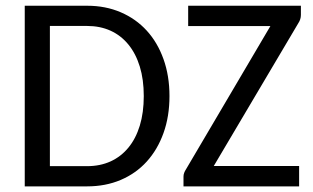

<svg xmlns="http://www.w3.org/2000/svg" viewBox="-20 -662 1113 682"><path d="M67.9 0ZM582 -320.8Q582 -248.5 560.8 -189.5Q539.6 -130.4 501.2 -88.1Q462.9 -45.9 408.9 -22.9Q355 0 289.6 0H67.9V-641.6H289.6Q355 -641.6 408.9 -618.4Q462.9 -595.2 501.2 -553.2Q539.6 -511.2 560.8 -451.9Q582 -392.6 582 -320.8ZM490.7 -320.8Q490.7 -379.4 476.6 -425.5Q462.4 -471.7 436 -503.9Q409.7 -536.1 372.6 -553Q335.4 -569.8 289.6 -569.8H157.2V-71.8H289.6Q335.4 -71.8 372.6 -88.6Q409.7 -105.5 436 -137.5Q462.4 -169.4 476.6 -215.8Q490.7 -262.2 490.7 -320.8ZM1048.8 -641.6V-608.9Q1048.8 -593.3 1039.6 -579.6L739.3 -72.3H1042.5V0H631.8V-34.7Q631.8 -42 634.3 -48.3Q636.7 -54.7 640.6 -60.5L940.4 -569.3H648.4V-641.6Z"/></svg>

Font: Carlito
Style: Regular
Weight: 400
Designer: Lukasz Dziedzic
Foundry: tyPoland Lukasz Dziedzic
Version: Version 1.104